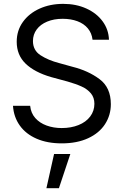

<svg xmlns="http://www.w3.org/2000/svg" viewBox="-20 -737 647 1004"><path d="M307.6 -638.7Q261.7 -638.7 226.6 -624Q191.4 -609.4 171.9 -583Q152.3 -556.6 152.3 -522.5Q152.3 -473.6 192.4 -447.8Q232.4 -421.9 289.1 -407.2L359.4 -387.7Q441.4 -367.2 500.5 -323.2Q559.6 -279.3 559.6 -192.4Q559.6 -134.8 529.3 -87.9Q499 -41 440.9 -14.2Q382.8 12.7 302.7 12.7Q227.5 12.7 171.4 -11.7Q115.2 -36.1 83.5 -80.6Q51.8 -125 47.9 -183.6H137.7Q141.6 -145.5 164.6 -119.6Q187.5 -93.8 223.6 -80.6Q259.8 -67.4 302.7 -67.4Q351.6 -67.4 390.6 -83Q429.7 -98.6 451.7 -127.9Q473.6 -157.2 473.6 -194.3Q473.6 -226.6 455.6 -248.5Q437.5 -270.5 407.7 -284.2Q377.9 -297.9 334 -310.5L247.1 -334Q160.2 -359.4 113.8 -404.3Q67.4 -449.2 67.4 -518.6Q67.4 -577.1 99.6 -622.1Q131.8 -667 187 -691.9Q242.2 -716.8 310.5 -716.8Q377.9 -716.8 431.6 -692.4Q485.4 -668 516.6 -625.5Q547.9 -583 549.8 -529.3H463.9Q460 -563.5 439.5 -588.4Q418.9 -613.3 384.8 -626Q350.6 -638.7 307.6 -638.7ZM262.7 68.4H347.7L288.1 247.1H222.7Z"/></svg>

Font: Pretendard Std Variable
Style: Regular
Weight: 400
Designer: Base glyphs from Inter by Rasmus Andersson; Hangeul glyphs from Noto Sans CJK(Source Han Sans) by Jang Soo-young and Kan
Foundry: Kil Hyung-jin
Version: Version 1.309;Glyphs 3.2 (3225)